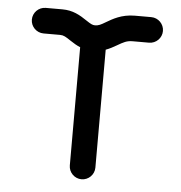

<svg xmlns="http://www.w3.org/2000/svg" viewBox="-48 -681 691 731"><g transform="rotate(5 297.0 -316.0)"><path d="M501 -634.8H438.5C386.7 -634.8 353.5 -613.8 330.6 -600.6C312 -589.4 303.2 -585 290 -585C280.3 -585 273.4 -588.9 257.3 -599.6C228.5 -619.1 201.7 -634.8 161.1 -634.8H97.7C70.8 -634.8 48.8 -612.8 48.8 -585.9C48.8 -559.1 70.8 -537.1 97.7 -537.1H161.1C174.8 -537.1 183.1 -531.7 202.6 -518.6C215.8 -509.8 228 -502.4 241.2 -497.1V-45.4C241.2 -18.6 263.2 3.4 290 3.4C316.9 3.4 338.9 -18.6 338.9 -45.4V-496.1C353.5 -501.5 367.2 -508.8 380.4 -516.6C403.3 -529.8 415.5 -537.1 438.5 -537.1H501C527.8 -537.1 549.8 -559.1 549.8 -585.9C549.8 -612.8 527.8 -634.8 501 -634.8Z"/></g></svg>

Font: Velvelyne Book
Style: Bold
Weight: 700
Designer: Manon Van der Borght et Mariel Nils
Foundry: Velvetyne
Version: Version 1.070;Glyphs 3.3.1 (3343)